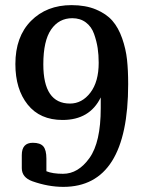

<svg xmlns="http://www.w3.org/2000/svg" viewBox="-20 -729 570 749"><path d="M108 -172Q137 -172 149 -158Q161 -144 161 -110V-61Q185 -51 226 -51Q285 -51 329 -112.5Q373 -174 373 -307V-349Q330 -261 224 -261Q136 -261 88 -321Q40 -381 40 -479Q40 -586 101 -647.5Q162 -709 259 -709Q314 -709 354.5 -692Q395 -675 418.5 -648Q442 -621 456.5 -579.5Q471 -538 475.5 -496.5Q480 -455 480 -401Q480 0 227 0Q168 0 106 -22Q65 -37 65 -73V-124Q65 -172 108 -172ZM253 -325Q300 -325 332.5 -367.5Q365 -410 365 -484Q365 -515 361 -541.5Q357 -568 347 -596.5Q337 -625 315 -641.5Q293 -658 262 -658Q210 -658 179.5 -614Q149 -570 149 -478Q149 -325 253 -325Z"/></svg>

Font: Marmelad
Style: Regular
Weight: 400
Designer: Manvel Shmavonyan
Foundry: Cyreal
Version: Version 1.001;PS 001.001;hotconv 1.0.88;makeotf.lib2.5.64775